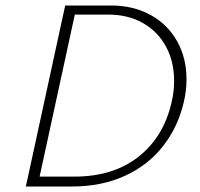

<svg xmlns="http://www.w3.org/2000/svg" viewBox="-20 -678 726 698"><path d="M74 0 217 -658H383Q465 -658 527.5 -623.5Q590 -589 624 -528Q658 -467 658 -390Q658 -347 648 -306Q627 -216 572.5 -146.5Q518 -77 433.5 -38.5Q349 0 242 0ZM613 -384Q613 -454 583.5 -508.5Q554 -563 500 -594Q446 -625 373 -625H252L124 -36H251Q391 -36 482.5 -107.5Q574 -179 603 -303Q613 -343 613 -384Z"/></svg>

Font: Ysabeau Light
Style: Italic
Weight: 300
Italic angle: -12°
Designer: Christian Thalmann (Catharsis Fonts)
Version: Version 0.003